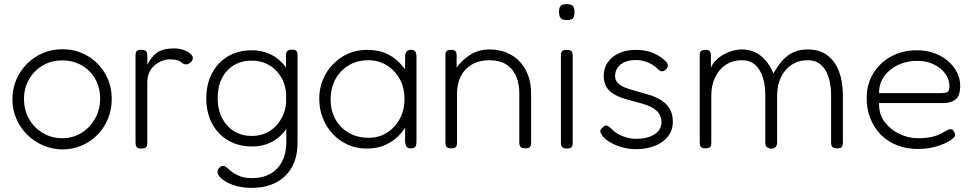

<svg xmlns="http://www.w3.org/2000/svg" viewBox="-20 -707 4706 928"><path d="M283 15Q233 15 189 -4Q145 -23 111.5 -56Q78 -89 59 -133Q40 -177 40 -227Q40 -278 58.5 -321.5Q77 -365 110.5 -398.5Q144 -432 187.5 -450.5Q231 -469 281 -469Q348 -469 402 -437.5Q456 -406 488 -351.5Q520 -297 520 -228Q520 -176 501.5 -132Q483 -88 450.5 -55Q418 -22 375 -3.5Q332 15 283 15ZM281 -39Q332 -39 373.5 -64.5Q415 -90 439.5 -133.5Q464 -177 464 -230Q464 -284 440 -326Q416 -368 374.5 -391.5Q333 -415 280 -415Q228 -415 186.5 -390.5Q145 -366 120.5 -324Q96 -282 96 -229Q96 -175 120.5 -132Q145 -89 187 -64Q229 -39 281 -39Z M662 11Q652 11 646 8Q640 5 637.5 -2Q635 -9 635 -20V-437Q635 -449 637.5 -455.5Q640 -462 646 -464Q652 -466 663 -466Q673 -466 679.5 -464Q686 -462 689 -455.5Q692 -449 692 -437V-395Q702 -412 712 -426Q722 -440 736 -450.5Q750 -461 770.5 -467Q791 -473 822 -473Q838 -473 851.5 -470Q865 -467 876.5 -462Q888 -457 896 -451Q904 -445 908 -439Q912 -433 912 -427Q912 -414 901 -405Q890 -396 881 -396Q870 -396 864.5 -399.5Q859 -403 853 -408Q847 -413 835 -416.5Q823 -420 798 -420Q783 -420 765 -413.5Q747 -407 730.5 -394Q714 -381 703 -360Q692 -339 692 -310V-18Q692 -7 689.5 -0.5Q687 6 680.5 8.5Q674 11 662 11Z M1195 201Q1159 201 1129 193.5Q1099 186 1077 174Q1055 162 1043 148.5Q1031 135 1031 124Q1031 117 1032.5 114Q1034 111 1037 107Q1045 99 1048.5 97Q1052 95 1060 95Q1068 95 1077.5 104Q1087 113 1102.5 124.5Q1118 136 1141 145Q1164 154 1198 154Q1236 154 1266.5 142.5Q1297 131 1319 108Q1341 85 1352.5 52.5Q1364 20 1364 -22L1362 -439Q1362 -455 1369 -461Q1376 -467 1392 -467Q1402 -467 1407.5 -464.5Q1413 -462 1415.5 -456Q1418 -450 1418 -439V-15Q1418 36 1402.5 76Q1387 116 1358 144Q1329 172 1288 186.5Q1247 201 1195 201ZM1199 1Q1149 1 1108.5 -15.5Q1068 -32 1038.5 -63Q1009 -94 993 -136.5Q977 -179 977 -231Q977 -284 993 -326.5Q1009 -369 1038 -400Q1067 -431 1107.5 -447.5Q1148 -464 1197 -464Q1242 -464 1280.5 -447.5Q1319 -431 1347 -400Q1375 -369 1390.5 -326.5Q1406 -284 1406 -232Q1406 -162 1379 -109.5Q1352 -57 1305.5 -28Q1259 1 1199 1ZM1197 -50Q1245 -50 1282.5 -73Q1320 -96 1342 -137.5Q1364 -179 1364 -234Q1364 -288 1342 -328.5Q1320 -369 1282 -391.5Q1244 -414 1196 -414Q1147 -414 1110 -391.5Q1073 -369 1052.5 -328.5Q1032 -288 1032 -233Q1032 -178 1053 -137Q1074 -96 1111 -73Q1148 -50 1197 -50Z M1966 10Q1952 10 1946 3Q1940 -4 1938 -23V-90Q1927 -71 1903.5 -47.5Q1880 -24 1842.5 -6.5Q1805 11 1752 11Q1703 11 1661.5 -7.5Q1620 -26 1589 -59Q1558 -92 1540.5 -135.5Q1523 -179 1523 -230Q1523 -279 1540.5 -321.5Q1558 -364 1589.5 -396.5Q1621 -429 1662.5 -447.5Q1704 -466 1752 -466Q1799 -466 1832.5 -454Q1866 -442 1891.5 -421Q1917 -400 1938 -372V-429Q1938 -449 1944.5 -457.5Q1951 -466 1967 -466Q1977 -466 1982.5 -462.5Q1988 -459 1990.5 -451Q1993 -443 1993 -429V-23Q1993 -11 1990.5 -3.5Q1988 4 1982 7Q1976 10 1966 10ZM1763 -41Q1811 -41 1850 -65.5Q1889 -90 1912 -132Q1935 -174 1935 -228Q1935 -285 1911 -327Q1887 -369 1847.5 -392.5Q1808 -416 1761 -416Q1706 -416 1665 -391Q1624 -366 1601 -323.5Q1578 -281 1578 -226Q1578 -173 1601 -131Q1624 -89 1666 -65Q1708 -41 1763 -41Z M2160 10Q2150 10 2144 7Q2138 4 2135.5 -2.5Q2133 -9 2133 -20V-440Q2133 -450 2135.5 -455.5Q2138 -461 2144.5 -463.5Q2151 -466 2161 -466Q2168 -466 2173 -464.5Q2178 -463 2181 -460Q2184 -457 2185.5 -452Q2187 -447 2187 -440V-381Q2200 -398 2216 -413.5Q2232 -429 2251.5 -441.5Q2271 -454 2294.5 -461Q2318 -468 2347 -468Q2390 -468 2426.5 -453.5Q2463 -439 2490 -411.5Q2517 -384 2532 -344.5Q2547 -305 2547 -254V-19Q2547 -8 2544.5 -1.5Q2542 5 2536 7.5Q2530 10 2519 10Q2508 10 2501.5 7Q2495 4 2492.5 -2.5Q2490 -9 2490 -20V-255Q2490 -304 2474 -340Q2458 -376 2426 -396Q2394 -416 2345 -416Q2297 -416 2262 -396Q2227 -376 2208 -340Q2189 -304 2189 -255V-19Q2189 -8 2186.5 -1.5Q2184 5 2177.5 7.5Q2171 10 2160 10Z M2719 11Q2709 11 2702.5 8Q2696 5 2693.5 -1.5Q2691 -8 2691 -19V-437Q2691 -448 2693.5 -454.5Q2696 -461 2702.5 -463.5Q2709 -466 2720 -466Q2731 -466 2737 -463Q2743 -460 2745.5 -453.5Q2748 -447 2748 -435V-18Q2748 -7 2745.5 -0.5Q2743 6 2736.5 8.5Q2730 11 2719 11ZM2719 -610Q2705 -610 2697 -614Q2689 -618 2685.5 -627Q2682 -636 2682 -650Q2682 -664 2685.5 -672Q2689 -680 2697.5 -683.5Q2706 -687 2720 -687Q2734 -687 2742 -683Q2750 -679 2753.5 -670.5Q2757 -662 2757 -647Q2757 -634 2753.5 -625.5Q2750 -617 2742 -613.5Q2734 -610 2719 -610Z M3053 14Q3030 14 3006.5 9.5Q2983 5 2961.5 -3.5Q2940 -12 2922 -23.5Q2904 -35 2893 -49Q2886 -59 2883 -66Q2880 -73 2882.5 -79Q2885 -85 2892 -90Q2903 -102 2913 -100Q2923 -98 2939 -81Q2948 -71 2962 -62.5Q2976 -54 2992 -48Q3008 -42 3024 -39Q3040 -36 3054 -36Q3109 -36 3143 -57.5Q3177 -79 3177 -116Q3177 -135 3170 -149.5Q3163 -164 3151 -174Q3139 -184 3123.5 -191.5Q3108 -199 3089.5 -204.5Q3071 -210 3052 -215Q3024 -222 2996.5 -230.5Q2969 -239 2947 -252Q2925 -265 2911.5 -286Q2898 -307 2898 -340Q2898 -378 2917.5 -406Q2937 -434 2972 -450Q3007 -466 3053 -466Q3076 -466 3096 -462.5Q3116 -459 3133.5 -452Q3151 -445 3166.5 -435.5Q3182 -426 3195 -413Q3207 -402 3208 -393Q3209 -384 3201 -374Q3192 -364 3182 -362.5Q3172 -361 3161 -372Q3145 -388 3127.5 -397.5Q3110 -407 3091.5 -412Q3073 -417 3053 -417Q3024 -417 3001 -407.5Q2978 -398 2965.5 -380.5Q2953 -363 2953 -340Q2953 -323 2961.5 -311.5Q2970 -300 2984 -292Q2998 -284 3017 -278Q3036 -272 3057 -266Q3087 -258 3118 -248.5Q3149 -239 3174.5 -223.5Q3200 -208 3216 -183Q3232 -158 3232 -118Q3232 -58 3181.5 -22Q3131 14 3053 14Z M3389 10Q3379 10 3373 7Q3367 4 3364.5 -2.5Q3362 -9 3362 -20V-440Q3362 -450 3364.5 -455.5Q3367 -461 3373.5 -463.5Q3380 -466 3390 -466Q3404 -466 3410 -460Q3416 -454 3416 -440V-380Q3425 -401 3441.5 -417Q3458 -433 3479 -444.5Q3500 -456 3522.5 -462Q3545 -468 3566 -468Q3602 -468 3630.5 -454Q3659 -440 3681 -414.5Q3703 -389 3718 -352Q3741 -392 3764.5 -417.5Q3788 -443 3817.5 -455.5Q3847 -468 3884 -468Q3941 -468 3978.5 -440Q4016 -412 4035 -362Q4054 -312 4054 -244V-19Q4054 -8 4051.5 -1.5Q4049 5 4043 7.5Q4037 10 4026 10Q4015 10 4008.5 7Q4002 4 3999.5 -2.5Q3997 -9 3997 -20V-245Q3997 -296 3984.5 -334.5Q3972 -373 3947 -394.5Q3922 -416 3882 -416Q3840 -416 3807 -394.5Q3774 -373 3755 -334.5Q3736 -296 3736 -245V-18Q3736 -5 3729.5 2.5Q3723 10 3713.5 11.5Q3704 13 3696 9Q3690 7 3686 3.5Q3682 0 3680.5 -6Q3679 -12 3679 -20V-245Q3679 -296 3666.5 -334.5Q3654 -373 3629 -394.5Q3604 -416 3564 -416Q3522 -416 3489 -394.5Q3456 -373 3437 -334.5Q3418 -296 3418 -245V-19Q3418 -8 3415.5 -1.5Q3413 5 3406.5 7.5Q3400 10 3389 10Z M4416 13Q4361 13 4315.5 -5Q4270 -23 4237.5 -56Q4205 -89 4187 -134Q4169 -179 4169 -234Q4169 -299 4200 -351Q4231 -403 4286 -433.5Q4341 -464 4412 -464Q4458 -464 4496 -450Q4534 -436 4562 -412Q4590 -388 4605.5 -357Q4621 -326 4621 -293Q4621 -244 4598.5 -226.5Q4576 -209 4544 -209H4229Q4227 -156 4255.5 -118Q4284 -80 4327.5 -59.5Q4371 -39 4415 -39Q4444 -39 4465.5 -42Q4487 -45 4502.5 -50.5Q4518 -56 4529 -61.5Q4540 -67 4549 -72.5Q4558 -78 4566 -81Q4571 -83 4577.5 -82.5Q4584 -82 4587 -77Q4592 -70 4594 -64.5Q4596 -59 4596 -52Q4596 -43 4572 -27.5Q4548 -12 4507 0.5Q4466 13 4416 13ZM4229 -257H4527Q4547 -257 4558 -261.5Q4569 -266 4569 -291Q4569 -324 4548.5 -351.5Q4528 -379 4493 -396Q4458 -413 4413 -413Q4363 -413 4320.5 -393Q4278 -373 4253 -337.5Q4228 -302 4229 -257Z"/></svg>

Font: Fredoka Light Light
Style: Regular
Weight: 300
Version: Version 2.001